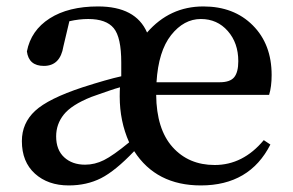

<svg xmlns="http://www.w3.org/2000/svg" viewBox="-20 -561 908 596"><path d="M244.1 -49.8Q274.4 -49.8 302.7 -64Q331.1 -78.1 380.9 -119.1Q351.6 -184.6 351.6 -261.7Q351.6 -281.2 352.5 -290Q337.9 -286.1 321.3 -280.3Q304.7 -274.4 287.6 -268.6Q270.5 -262.7 262.7 -259.8Q202.1 -235.4 178.2 -205.6Q154.3 -175.8 154.3 -137.7Q154.3 -95.7 179.2 -72.8Q204.1 -49.8 244.1 -49.8ZM465.8 -305.7H662.1Q694.3 -305.7 707 -321.3Q719.7 -336.9 719.7 -371.1Q719.7 -427.7 687 -464.8Q654.3 -502 603.5 -502Q550.8 -502 511.2 -452.1Q471.7 -402.3 465.8 -305.7ZM815.4 -266.6H464.8Q465.8 -160.2 515.6 -104.5Q565.4 -48.8 646.5 -48.8Q734.4 -48.8 798.8 -126L819.3 -112.3Q754.9 14.6 603.5 14.6Q464.8 14.6 396.5 -91.8Q337.9 -30.3 293.5 -7.8Q249 14.6 193.4 14.6Q128.9 14.6 88.4 -22Q47.9 -58.6 47.9 -123Q47.9 -178.7 88.9 -216.8Q129.9 -254.9 236.3 -290Q312.5 -314.5 356.4 -324.2V-367.2Q356.4 -445.3 333 -473.6Q309.6 -502 253.9 -502Q225.6 -502 195.3 -495.1L176.8 -417Q167 -356.4 116.2 -356.4Q69.3 -356.4 63.5 -401.4Q76.2 -466.8 134.3 -503.9Q192.4 -541 284.2 -541Q401.4 -541 436.5 -460Q506.8 -541 611.3 -541Q706.1 -541 764.6 -482.4Q823.2 -423.8 823.2 -328.1Q823.2 -292 815.4 -266.6Z"/></svg>

Font: GenYoMin TW TTF SemiBold
Style: Regular
Weight: 600
Version: Version 1.300